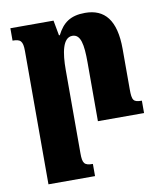

<svg xmlns="http://www.w3.org/2000/svg" viewBox="-84 -570 751 885"><g transform="rotate(-10 291.5 -127.5)"><path d="M562 -58C522 -58 516 -67 516 -120V-308C516 -444 465 -502 374 -502C304 -502 269 -474 242 -421H238L225 -492H23V-434C60 -434 71 -424 71 -377V247H289V190C249 190 241 179 241 132V-258C241 -338 253 -408 298 -408C337 -408 346 -360 346 -275V0H562Z"/></g></svg>

Font: Noto Serif Armenian Condensed Black
Style: Regular
Weight: 900
Width: 3
Designer: Monotype Design Team
Foundry: Monotype Imaging Inc.
Version: Version 2.008